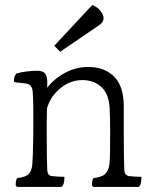

<svg xmlns="http://www.w3.org/2000/svg" viewBox="-20 -820 610 760"><path d="M52 -80Q42 -80 42 -90Q42 -94 43 -101.5Q44 -109 48 -115Q83 -119 94.5 -132Q106 -145 108 -170Q109 -183 110 -211Q111 -239 111.5 -275.5Q112 -312 112 -348Q112 -382 111.5 -409.5Q111 -437 110 -450Q109 -470 102.5 -479Q96 -488 79 -490L42 -494Q35 -494 35 -502Q35 -517 45 -529Q61 -534 85 -537Q109 -540 127 -540Q149 -540 158 -529.5Q167 -519 167 -495Q167 -485 167 -473Q196 -510 239 -532.5Q282 -555 329 -555Q393 -555 431.5 -517Q470 -479 470 -398V-277Q470 -233 470.5 -202.5Q471 -172 472 -148Q473 -134 478 -129.5Q483 -125 489 -123Q496 -122 511.5 -121Q527 -120 540 -120Q540 -115 539 -105Q538 -95 536 -90Q533 -80 525 -80H354Q344 -80 344 -90Q344 -94 345 -101.5Q346 -109 350 -115Q384 -119 397 -132Q410 -145 413 -170Q415 -182 415.5 -217Q416 -252 416 -293Q416 -324 415.5 -351Q415 -378 414 -392Q411 -448 382 -475Q353 -502 309 -503Q261 -504 220.5 -472Q180 -440 166 -391Q165 -365 165 -338Q165 -311 165 -286Q165 -241 165.5 -207Q166 -173 167 -147Q168 -126 184 -123Q191 -122 209 -121Q227 -120 235 -120Q235 -115 234.5 -107Q234 -99 232 -94Q229 -84 225 -82Q221 -80 219 -80ZM372 -720 218 -615 195 -639 345 -800Q365 -793 377.5 -777Q390 -761 390 -748Q390 -732 372 -720Z"/></svg>

Font: Gowun Batang
Style: Regular
Weight: 400
Designer: Yanghee Ryu
Foundry: Yanghee Ryu
Version: Version 2.000